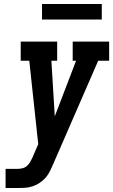

<svg xmlns="http://www.w3.org/2000/svg" viewBox="-20 -944 568 964"><path d="M8 0V-96H66Q79 -96 92 -99Q105 -102 115.5 -111Q126 -120 132.5 -132.5Q139 -145 145 -157V-158Q145 -158 145 -158Q145 -158 145 -158L172 -220L127 -639H84V-735H267V-639H238L255 -360L362 -639H345V-735H528V-639H473L247 -120Q240 -103 231.5 -86Q223 -69 211 -54Q197 -38 180 -26.5Q163 -15 143.5 -8.5Q124 -2 104.5 -1Q85 0 66 0ZM191 -846V-924H491V-846Z"/></svg>

Font: Iosevka Gothic
Style: Bold Italic
Weight: 700
Italic angle: -9°
Monospace: yes
Designer: Belleve Invis
Foundry: Belleve Invis
Version: Version 15.5.1; ttfautohint (v1.8.4)